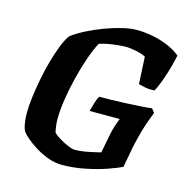

<svg xmlns="http://www.w3.org/2000/svg" viewBox="-106 -821 901 923"><g transform="rotate(15 344.5 -360.0)"><path d="M283 0Q247 0 212 -13Q177 -26 147.5 -44.5Q118 -63 98 -80.5Q78 -98 71 -108Q63 -122 59 -147Q55 -172 55 -199Q55 -232 60.5 -275.5Q66 -319 75 -366.5Q84 -414 96.5 -459.5Q109 -505 124 -543.5Q139 -582 155 -605Q182 -626 221.5 -646.5Q261 -667 305 -683.5Q349 -700 390.5 -710Q432 -720 462 -720Q505 -720 548 -711Q591 -702 626.5 -686Q662 -670 683 -651Q674 -608 662.5 -570.5Q651 -533 640 -504.5Q629 -476 620 -461Q594 -459 572 -463.5Q550 -468 540 -471L533 -606Q523 -612 504.5 -617Q486 -622 467.5 -625Q449 -628 436 -628Q417 -628 392 -625.5Q367 -623 343.5 -618.5Q320 -614 303 -608Q285 -575 267.5 -525Q250 -475 236 -418Q222 -361 213.5 -306Q205 -251 205 -207Q205 -190 207.5 -171.5Q210 -153 213 -142Q219 -135 233 -125.5Q247 -116 264 -107Q281 -98 297 -92Q313 -86 323 -86Q346 -86 370 -90Q394 -94 415 -99Q436 -104 450 -107L469 -205Q474 -229 480.5 -248.5Q487 -268 494 -285H344Q350 -307 356.5 -328.5Q363 -350 371 -363Q395 -363 429.5 -363.5Q464 -364 502 -366Q540 -368 574 -370Q608 -372 631 -375L646 -356Q640 -340 629.5 -312.5Q619 -285 609 -248.5Q599 -212 590 -171L571 -68Q548 -56 500.5 -39.5Q453 -23 395.5 -11.5Q338 0 283 0Z"/></g></svg>

Font: Texturina 12pt ExtraBold
Style: Italic
Weight: 800
Italic angle: -11°
Designer: Guillermo Torres Carreño
Foundry: Omnibus-Type
Version: Version 1.002